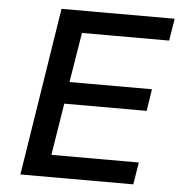

<svg xmlns="http://www.w3.org/2000/svg" viewBox="-51 -754 758 803"><g transform="rotate(5 328.0 -352.5)"><path d="M64 0 175 -705H650L635 -612H269L235 -403H581L567 -311H221L186 -93H553L538 0Z"/></g></svg>

Font: Nunito Sans 7pt SemiBold
Style: Italic
Weight: 600
Italic angle: -9°
Designer: Vernon Adams
Foundry: Vernon Adams
Version: Version 3.101;gftools[0.9.27]